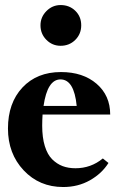

<svg xmlns="http://www.w3.org/2000/svg" viewBox="-20 -733 475 764"><path d="M221.2 -550.8Q188 -550.8 164.6 -574.5Q141.1 -598.1 141.1 -632.3Q141.1 -665 164.8 -689Q188.5 -712.9 221.2 -712.9Q256.3 -712.9 279.8 -689.9Q303.2 -667 303.2 -632.3Q303.2 -597.7 279.5 -574.2Q255.9 -550.8 221.2 -550.8ZM231.4 11.2Q136.7 11.2 74.2 -55.2Q11.7 -121.6 11.7 -221.7Q11.7 -323.2 69.3 -384.8Q127 -446.3 222.7 -446.3Q310.1 -446.3 364.3 -399.7Q418.5 -353 418.5 -277.3H149.4Q147.9 -254.4 147.9 -232.9Q147.9 -185.5 158.4 -151.6Q168.9 -117.7 187.7 -99.1Q206.5 -80.6 229.2 -72Q252 -63.5 280.3 -63.5Q341.8 -63.5 389.2 -102.5L411.6 -84.5Q385.3 -42.5 337.9 -15.6Q290.5 11.2 231.4 11.2ZM220.7 -417Q168.5 -417 153.3 -311.5H285.2Q274.9 -417 220.7 -417Z"/></svg>

Font: Elstob Grade
Style: Regular
Weight: 400
Designer: Peter S. Baker
Version: Version 1.015